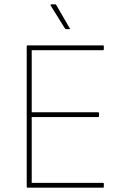

<svg xmlns="http://www.w3.org/2000/svg" viewBox="-20 -864 588 884"><path d="M107 0Q103 0 103 -4V-651Q103 -655 107 -655H455Q458 -655 458 -651V-637Q458 -633 455 -633H126V-347H432Q436 -347 436 -343V-328Q436 -325 432 -325H126V-22H455Q458 -22 458 -18V-4Q458 0 455 0ZM285 -730Q281 -730 279 -733L213 -839Q212 -841 213 -842.5Q214 -844 215 -844H234Q238 -844 239 -841L301 -734Q303 -733 302.5 -731.5Q302 -730 299 -730Z"/></svg>

Font: Sofia Sans Thin
Style: Regular
Weight: 250
Designer: Botio Nikoltchev, Ani Petrova
Foundry: lettersoup
Version: Version 4.101